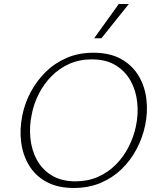

<svg xmlns="http://www.w3.org/2000/svg" viewBox="-20 -927 779 954"><path d="M347 7Q267 7 211.5 -23Q156 -53 124.5 -105Q93 -157 85 -221.5Q77 -286 91 -354Q103 -414 132.5 -469.5Q162 -525 206.5 -569Q251 -613 310.5 -639Q370 -665 444 -665Q526 -665 581.5 -634Q637 -603 668.5 -550.5Q700 -498 707.5 -433.5Q715 -369 701 -303Q688 -242 658.5 -186Q629 -130 584 -86.5Q539 -43 479.5 -18Q420 7 347 7ZM355 -26Q417 -26 467.5 -48.5Q518 -71 556 -109.5Q594 -148 619 -197Q644 -246 655 -298Q668 -358 662 -417Q656 -476 629.5 -524.5Q603 -573 555 -602.5Q507 -632 436 -632Q374 -632 324 -609.5Q274 -587 236 -548.5Q198 -510 173 -461Q148 -412 138 -360Q125 -300 131 -240.5Q137 -181 163 -133Q189 -85 237 -55.5Q285 -26 355 -26ZM448 -737 570 -907H620L484 -737Z"/></svg>

Font: Ysabeau Infant ExtraLight
Style: Italic
Weight: 250
Italic angle: -12°
Designer: Christian Thalmann (Catharsis Fonts)
Version: Version 2.001;gftools[0.9.30]; featfreeze: ss01,ss02,lnum